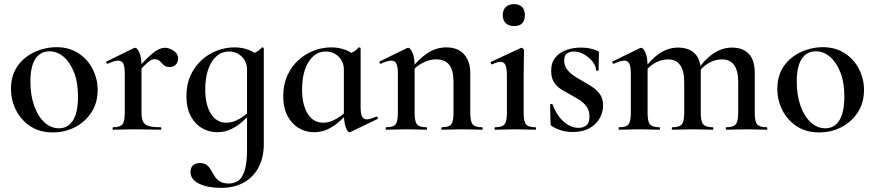

<svg xmlns="http://www.w3.org/2000/svg" viewBox="-20 -627 4230 928"><path d="M235 13Q173 13 128 -16Q83 -45 58 -93.5Q33 -142 33 -198Q33 -250 53 -288Q73 -326 105.5 -350.5Q138 -375 176.5 -387Q215 -399 252 -399Q315 -399 360 -369Q405 -339 428.5 -292Q452 -245 452 -192Q452 -130 422 -84Q392 -38 343 -12.5Q294 13 235 13ZM265 -7Q309 -7 333 -45.5Q357 -84 357 -160Q357 -229 337.5 -278Q318 -327 287 -353Q256 -379 219 -379Q175 -379 151 -342.5Q127 -306 127 -233Q127 -167 145 -116Q163 -65 194.5 -36Q226 -7 265 -7Z M641 -271 634 -283Q672 -328 698.5 -352.5Q725 -377 743 -386.5Q761 -396 777 -396Q798 -396 819.5 -381.5Q841 -367 841 -345Q841 -327 830 -315Q819 -303 799 -303Q781 -303 771 -313Q761 -323 752 -332Q743 -341 727 -341Q719 -341 710 -336.5Q701 -332 685 -317Q669 -302 641 -271ZM527 0Q524 0 524 -6Q524 -12 527 -12Q561 -12 572 -26Q583 -40 583 -81V-272Q583 -304 576 -319Q569 -334 551 -334Q542 -334 529 -330Q516 -326 501 -319Q497 -318 494.5 -323.5Q492 -329 495 -330L626 -394Q631 -396 633 -396Q643 -396 653.5 -373Q664 -350 664 -306V-81Q664 -54 672 -38.5Q680 -23 700 -17.5Q720 -12 756 -12Q760 -12 760 -6Q760 0 756 0Q730 0 696.5 -1Q663 -2 624 -2Q597 -2 571.5 -1Q546 0 527 0Z M1047 281Q984 281 942.5 261Q901 241 901 205Q901 180 915 170.5Q929 161 945 161Q968 161 980 171Q992 181 1000 195.5Q1008 210 1017.5 225Q1027 240 1043 250Q1059 260 1087 260Q1110 260 1130 247.5Q1150 235 1162 199Q1174 163 1174 94V-360Q1198 -367 1214 -373.5Q1230 -380 1245 -397Q1247 -399 1251 -397.5Q1255 -396 1255 -393V70Q1255 132 1231 179.5Q1207 227 1160.5 254Q1114 281 1047 281ZM1029 12Q990 12 956 -8Q922 -28 901.5 -67Q881 -106 881 -163Q881 -219 901 -262.5Q921 -306 954.5 -336.5Q988 -367 1029.5 -382.5Q1071 -398 1113 -398Q1150 -398 1181.5 -386Q1213 -374 1236 -351L1174 -290Q1174 -316 1162.5 -335.5Q1151 -355 1131.5 -366.5Q1112 -378 1087 -378Q1051 -378 1025 -354Q999 -330 985.5 -289.5Q972 -249 972 -195Q972 -121 999 -77.5Q1026 -34 1074 -34Q1097 -34 1118 -43Q1139 -52 1157.5 -65.5Q1176 -79 1191 -92L1199 -85Q1178 -63 1153 -40.5Q1128 -18 1097.5 -3Q1067 12 1029 12Z M1497 12Q1458 12 1424 -8Q1390 -28 1369.5 -67Q1349 -106 1349 -163Q1349 -219 1369 -262.5Q1389 -306 1422.5 -336.5Q1456 -367 1497.5 -382.5Q1539 -398 1581 -398Q1618 -398 1649.5 -386Q1681 -374 1704 -351L1642 -290Q1642 -316 1630.5 -335.5Q1619 -355 1599.5 -366.5Q1580 -378 1555 -378Q1519 -378 1493 -354Q1467 -330 1453.5 -289.5Q1440 -249 1440 -195Q1440 -121 1467 -77.5Q1494 -34 1542 -34Q1565 -34 1586 -43Q1607 -52 1625.5 -65.5Q1644 -79 1659 -92L1667 -85Q1646 -63 1621 -40.5Q1596 -18 1565.5 -3Q1535 12 1497 12ZM1669 12Q1660 12 1651 -12.5Q1642 -37 1642 -81V-360Q1666 -367 1682 -373.5Q1698 -380 1713 -397Q1715 -399 1719 -397.5Q1723 -396 1723 -393V-108Q1723 -76 1730.5 -63Q1738 -50 1753 -50Q1761 -50 1772.5 -53.5Q1784 -57 1798 -63Q1803 -65 1805.5 -59.5Q1808 -54 1805 -52L1674 11Q1672 12 1669 12Z M2116 0Q2113 0 2113 -6Q2113 -12 2116 -12Q2150 -12 2161 -26Q2172 -40 2172 -81V-231Q2172 -287 2151.5 -313.5Q2131 -340 2087 -340Q2055 -340 2021.5 -322.5Q1988 -305 1966 -274L1961 -286Q2000 -339 2043.5 -368.5Q2087 -398 2137 -398Q2193 -398 2223 -364.5Q2253 -331 2253 -274V-81Q2253 -40 2264.5 -26Q2276 -12 2310 -12Q2313 -12 2313 -6Q2313 0 2310 0Q2291 0 2266 -1Q2241 -2 2213 -2Q2186 -2 2160.5 -1Q2135 0 2116 0ZM1847 0Q1844 0 1844 -6Q1844 -12 1847 -12Q1881 -12 1892 -26Q1903 -40 1903 -81V-272Q1903 -304 1896 -319Q1889 -334 1871 -334Q1862 -334 1849 -330Q1836 -326 1821 -319Q1817 -318 1814.5 -323.5Q1812 -329 1815 -330L1946 -394Q1951 -396 1953 -396Q1963 -396 1973.5 -373Q1984 -350 1984 -306V-81Q1984 -40 1995.5 -26Q2007 -12 2041 -12Q2044 -12 2044 -6Q2044 0 2041 0Q2022 0 1997 -1Q1972 -2 1944 -2Q1917 -2 1891.5 -1Q1866 0 1847 0Z M2373 0Q2370 0 2370 -6Q2370 -12 2373 -12Q2407 -12 2418.5 -26Q2430 -40 2430 -81V-263Q2430 -297 2423 -312.5Q2416 -328 2399 -328Q2391 -328 2381 -325Q2371 -322 2359 -316Q2355 -315 2352.5 -321Q2350 -327 2353 -328L2497 -395Q2499 -396 2500 -396Q2504 -396 2508.5 -391.5Q2513 -387 2513 -384Q2513 -373 2512 -344Q2511 -315 2511 -264V-81Q2511 -40 2522.5 -26Q2534 -12 2568 -12Q2571 -12 2571 -6Q2571 0 2568 0Q2548 0 2523 -1Q2498 -2 2470 -2Q2443 -2 2417.5 -1Q2392 0 2373 0ZM2465 -501Q2439 -501 2424.5 -515Q2410 -529 2410 -555Q2410 -579 2424.5 -593Q2439 -607 2465 -607Q2490 -607 2503.5 -593Q2517 -579 2517 -555Q2517 -501 2465 -501Z M2707 -334Q2707 -311 2719 -294Q2731 -277 2750 -263.5Q2769 -250 2791 -238Q2816 -224 2839.5 -209Q2863 -194 2879 -172.5Q2895 -151 2895 -117Q2895 -85 2878.5 -55.5Q2862 -26 2829.5 -7.5Q2797 11 2748 11Q2723 11 2699 5Q2675 -1 2647 -17Q2645 -19 2643 -22Q2641 -25 2641 -29L2639 -121Q2639 -124 2644.5 -124.5Q2650 -125 2651 -122Q2662 -90 2681.5 -64Q2701 -38 2725.5 -23.5Q2750 -9 2776 -9Q2801 -9 2815.5 -22.5Q2830 -36 2829 -64Q2829 -92 2816 -110.5Q2803 -129 2783.5 -142Q2764 -155 2743 -166Q2719 -179 2696.5 -192.5Q2674 -206 2659 -227.5Q2644 -249 2644 -284Q2644 -325 2664.5 -349.5Q2685 -374 2718 -385.5Q2751 -397 2786 -397Q2807 -397 2825.5 -394Q2844 -391 2866 -382Q2875 -379 2875 -371Q2875 -352 2874 -332Q2873 -312 2873 -287Q2873 -285 2867 -285Q2861 -285 2861 -287Q2861 -307 2845 -328Q2829 -349 2804.5 -363.5Q2780 -378 2753 -378Q2735 -378 2721 -369Q2707 -360 2707 -334Z M3491 0Q3488 0 3488 -6Q3488 -12 3491 -12Q3524 -12 3536 -26Q3548 -40 3548 -81V-230Q3548 -340 3469 -340Q3436 -340 3405 -322Q3374 -304 3353 -273L3348 -285Q3385 -339 3427.5 -368Q3470 -397 3518 -397Q3570 -397 3599 -367Q3628 -337 3628 -274V-81Q3628 -40 3639.5 -26Q3651 -12 3685 -12Q3689 -12 3689 -6Q3689 0 3685 0Q3666 0 3641 -1Q3616 -2 3588 -2Q3560 -2 3535 -1Q3510 0 3491 0ZM3230 0Q3227 0 3227 -6Q3227 -12 3230 -12Q3264 -12 3275.5 -26Q3287 -40 3287 -81V-230Q3287 -340 3208 -340Q3176 -340 3144.5 -322Q3113 -304 3092 -273L3087 -285Q3124 -339 3166.5 -368Q3209 -397 3257 -397Q3310 -397 3338.5 -368Q3367 -339 3367 -282V-81Q3367 -40 3379 -26Q3391 -12 3425 -12Q3428 -12 3428 -6Q3428 0 3425 0Q3405 0 3380 -1Q3355 -2 3327 -2Q3300 -2 3274.5 -1Q3249 0 3230 0ZM2973 0Q2970 0 2970 -6Q2970 -12 2973 -12Q3007 -12 3018 -26Q3029 -40 3029 -81V-272Q3029 -304 3022 -319Q3015 -334 2997 -334Q2988 -334 2975 -330Q2962 -326 2947 -319Q2943 -318 2940.5 -323.5Q2938 -329 2941 -330L3072 -394Q3077 -396 3079 -396Q3089 -396 3099.5 -373Q3110 -350 3110 -306V-81Q3110 -40 3121.5 -26Q3133 -12 3167 -12Q3170 -12 3170 -6Q3170 0 3167 0Q3148 0 3123 -1Q3098 -2 3070 -2Q3043 -2 3017.5 -1Q2992 0 2973 0Z M3939 13Q3877 13 3832 -16Q3787 -45 3762 -93.5Q3737 -142 3737 -198Q3737 -250 3757 -288Q3777 -326 3809.5 -350.5Q3842 -375 3880.5 -387Q3919 -399 3956 -399Q4019 -399 4064 -369Q4109 -339 4132.5 -292Q4156 -245 4156 -192Q4156 -130 4126 -84Q4096 -38 4047 -12.5Q3998 13 3939 13ZM3969 -7Q4013 -7 4037 -45.5Q4061 -84 4061 -160Q4061 -229 4041.5 -278Q4022 -327 3991 -353Q3960 -379 3923 -379Q3879 -379 3855 -342.5Q3831 -306 3831 -233Q3831 -167 3849 -116Q3867 -65 3898.5 -36Q3930 -7 3969 -7Z"/></svg>

Font: Cormorant Infant Light SemiBold
Style: Regular
Weight: 600
Version: Version 4.001